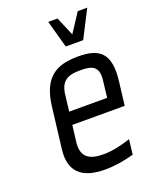

<svg xmlns="http://www.w3.org/2000/svg" viewBox="-132 -753 664 837"><g transform="rotate(-20 200.5 -335.0)"><path d="M266 -494C164 -494 101 -458 85 -329L62 -138C50 -39 99 10 210 10C253 10 297 3 344 -10L352 -79C303 -63 262 -55 227 -55C165 -55 122 -73 132 -149L141 -222H384L397 -329C413 -458 366 -494 266 -494ZM255 -434C310 -434 341 -423 333 -357L324 -281H148L157 -357C165 -423 202 -434 255 -434ZM231 -553H312L377 -680H333L276 -593L239 -680H196Z"/></g></svg>

Font: Gamestation Condensed
Style: Italic
Weight: 400
Width: 3
Designer: Jonas Hecksher
Foundry: Jonas Hecksher, Playtypeª, e-types AS
Version: Version 1.003